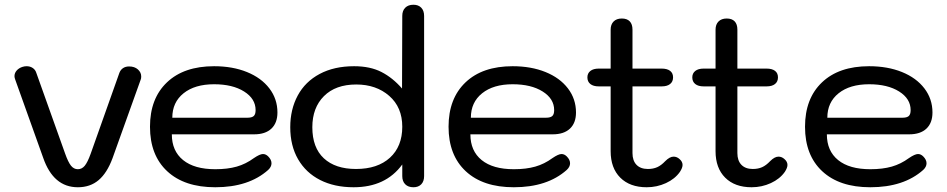

<svg xmlns="http://www.w3.org/2000/svg" viewBox="-20 -779 3989 809"><path d="M162 -114 44 -444Q41 -452 41 -458Q41 -471 50 -481.5Q59 -492 74 -497Q83 -500 92 -500Q107 -500 118 -492.5Q129 -485 133 -472L254 -133Q267 -96 279 -81Q291 -66 308 -66Q325 -66 337 -80.5Q349 -95 362 -131L483 -472Q488 -485 498.5 -492Q509 -499 524 -499Q547 -499 561 -486.5Q575 -474 575 -457Q575 -448 573 -444L454 -112Q431 -50 395.5 -20Q360 10 308 10Q205 10 162 -114Z M612 -245Q612 -364 683.5 -432Q755 -500 882 -500Q960 -500 1020.5 -475.5Q1081 -451 1115 -406.5Q1149 -362 1149 -305Q1149 -261 1123.5 -237Q1098 -213 1051 -213H704Q704 -143 751.5 -104.5Q799 -66 887 -66Q939 -66 977.5 -77Q1016 -88 1050 -113Q1075 -130 1088 -130Q1100 -130 1110 -120Q1124 -106 1124 -91Q1124 -76 1110 -63Q1028 10 887 10Q757 10 684.5 -57.5Q612 -125 612 -245ZM1023 -283Q1041 -283 1049 -290Q1057 -297 1057 -315Q1057 -363 1008.5 -393.5Q960 -424 882 -424Q801 -424 753.5 -386Q706 -348 706 -283Z M1203 -243Q1203 -318 1234.5 -376.5Q1266 -435 1327 -467.5Q1388 -500 1472 -500Q1540 -500 1587.5 -475.5Q1635 -451 1674 -406L1675 -712Q1675 -734 1687.5 -746.5Q1700 -759 1722 -759Q1743 -759 1755 -746.5Q1767 -734 1767 -712V-37Q1767 -15 1755 -2.5Q1743 10 1722 10Q1700 10 1687.5 -2.5Q1675 -15 1675 -37V-86Q1605 10 1470 10Q1389 10 1329 -20.5Q1269 -51 1236 -108Q1203 -165 1203 -243ZM1675 -245Q1675 -327 1620 -375Q1565 -423 1481 -423Q1394 -423 1345 -374Q1296 -325 1296 -243Q1296 -157 1344.5 -112Q1393 -67 1480 -67Q1571 -67 1623 -114.5Q1675 -162 1675 -245Z M1870 -245Q1870 -364 1941.5 -432Q2013 -500 2140 -500Q2218 -500 2278.5 -475.5Q2339 -451 2373 -406.5Q2407 -362 2407 -305Q2407 -261 2381.5 -237Q2356 -213 2309 -213H1962Q1962 -143 2009.5 -104.5Q2057 -66 2145 -66Q2197 -66 2235.5 -77Q2274 -88 2308 -113Q2333 -130 2346 -130Q2358 -130 2368 -120Q2382 -106 2382 -91Q2382 -76 2368 -63Q2286 10 2145 10Q2015 10 1942.5 -57.5Q1870 -125 1870 -245ZM2281 -283Q2299 -283 2307 -290Q2315 -297 2315 -315Q2315 -363 2266.5 -393.5Q2218 -424 2140 -424Q2059 -424 2011.5 -386Q1964 -348 1964 -283Z M2856 -84Q2856 -72 2845 -55Q2824 -25 2786 -7.5Q2748 10 2705 10Q2634 10 2593.5 -30.5Q2553 -71 2553 -142V-415H2503Q2480 -415 2467.5 -425Q2455 -435 2455 -453Q2455 -470 2467.5 -480Q2480 -490 2503 -490H2553V-654Q2553 -676 2565.5 -688.5Q2578 -701 2600 -701Q2622 -701 2633.5 -689Q2645 -677 2645 -654V-490H2768Q2791 -490 2803.5 -480.5Q2816 -471 2816 -453Q2816 -435 2803.5 -425Q2791 -415 2768 -415H2645V-134Q2645 -102 2662 -84.5Q2679 -67 2710 -67Q2732 -67 2749 -74.5Q2766 -82 2783 -100Q2802 -119 2818 -119Q2832 -119 2843 -109Q2856 -98 2856 -84Z M3298 -84Q3298 -72 3287 -55Q3266 -25 3228 -7.5Q3190 10 3147 10Q3076 10 3035.5 -30.5Q2995 -71 2995 -142V-415H2945Q2922 -415 2909.5 -425Q2897 -435 2897 -453Q2897 -470 2909.5 -480Q2922 -490 2945 -490H2995V-654Q2995 -676 3007.5 -688.5Q3020 -701 3042 -701Q3064 -701 3075.5 -689Q3087 -677 3087 -654V-490H3210Q3233 -490 3245.5 -480.5Q3258 -471 3258 -453Q3258 -435 3245.5 -425Q3233 -415 3210 -415H3087V-134Q3087 -102 3104 -84.5Q3121 -67 3152 -67Q3174 -67 3191 -74.5Q3208 -82 3225 -100Q3244 -119 3260 -119Q3274 -119 3285 -109Q3298 -98 3298 -84Z M3372 -245Q3372 -364 3443.5 -432Q3515 -500 3642 -500Q3720 -500 3780.5 -475.5Q3841 -451 3875 -406.5Q3909 -362 3909 -305Q3909 -261 3883.5 -237Q3858 -213 3811 -213H3464Q3464 -143 3511.5 -104.5Q3559 -66 3647 -66Q3699 -66 3737.5 -77Q3776 -88 3810 -113Q3835 -130 3848 -130Q3860 -130 3870 -120Q3884 -106 3884 -91Q3884 -76 3870 -63Q3788 10 3647 10Q3517 10 3444.5 -57.5Q3372 -125 3372 -245ZM3783 -283Q3801 -283 3809 -290Q3817 -297 3817 -315Q3817 -363 3768.5 -393.5Q3720 -424 3642 -424Q3561 -424 3513.5 -386Q3466 -348 3466 -283Z"/></svg>

Font: Kodchasan Medium
Style: Regular
Weight: 500
Designer: Katatrad Aksorn Co.,Ltd.
Foundry: Cadson Demak Co.,Ltd.
Version: Version 1.000; ttfautohint (v1.6)